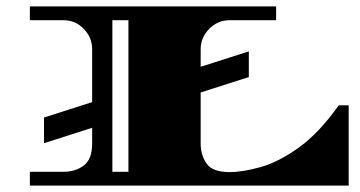

<svg xmlns="http://www.w3.org/2000/svg" viewBox="-20 -578 1120 598"><path d="M73 0V-43H178Q215 -43 241 -62.5Q267 -82 267 -131V-180L117 -132V-212L267 -260V-425Q267 -461 241 -488Q215 -515 178 -515H73V-558H840V-515H695Q658 -515 631.5 -488Q605 -461 605 -425V-370L755 -418V-338L605 -290V-131Q605 -95 623.5 -68.5Q642 -42 695 -42Q737 -42 793 -58Q849 -74 911.5 -119Q974 -164 1035 -250H1066V0ZM330 -43H380V-515H330Z"/></svg>

Font: Diplomata SC
Style: Regular
Weight: 400
Designer: Eduardo Rodriguez Tunni
Foundry: Eduardo Rodriguez Tunni
Version: Version 1.002; ttfautohint (v1.8.4.7-5d5b);gftools[0.9.23]